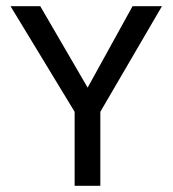

<svg xmlns="http://www.w3.org/2000/svg" viewBox="-20 -600 560 620"><path d="M14 -580 221 -239V0H304V-239L503 -580H408L263 -317L110 -580Z"/></svg>

Font: Charger Pro
Style: BdNar
Weight: 700
Designer: Jasper
Foundry: Cannot Into Space Fonts
Version: Version 1.09